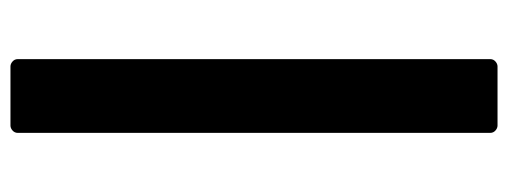

<svg xmlns="http://www.w3.org/2000/svg" viewBox="-322 -493 971 367"><g transform="rotate(-90 163.5 -309.5)"><path d="M107 156Q102 156 97.5 152Q93 148 93 142V-761Q93 -767 97.5 -771Q102 -775 107 -775H220Q225 -775 229.5 -771Q234 -767 234 -761V142Q234 148 229.5 152Q225 156 220 156Z"/></g></svg>

Font: LINE Seed JP_TTF Bold
Style: Regular
Weight: 700
Designer: LINE & Fontrix & Fontworks
Version: Version 1.009